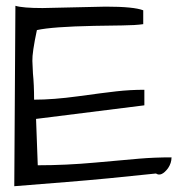

<svg xmlns="http://www.w3.org/2000/svg" viewBox="-20 -643 632 663"><path d="M344.7 -620.1Q442.4 -620.1 474.6 -607.4V-559.6Q448.2 -555.7 402.3 -555.2Q356.4 -554.7 304.7 -553.7Q160.2 -550.8 107.4 -539.1Q90.8 -460.9 91.8 -432.6Q92.8 -404.3 93.8 -388.7Q97.7 -350.6 97.7 -298.8Q164.1 -298.8 249.5 -310.5Q335 -322.3 381.8 -327.6Q428.7 -333 478.5 -333V-279.3L104.5 -232.4L110.4 -72.3Q207 -72.3 308.1 -81.5Q409.2 -90.8 461.4 -95.2Q513.7 -99.6 572.3 -99.6Q572.3 -80.1 560.5 -62.5Q537.1 -31.2 518.6 -43.9Q346.7 -25.4 211.4 -14.6Q76.2 -3.9 29.3 0L33.2 -623Q58.6 -615.2 127 -615.2Z"/></svg>

Font: Architects Daughter
Style: Regular
Weight: 400
Designer: Kimberly Geswein
Foundry: Kimberly Geswein
Version: Version 1.002 2010